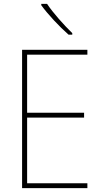

<svg xmlns="http://www.w3.org/2000/svg" viewBox="-20 -971 528 991"><path d="M223 -951H193V-944C227 -897 286 -834 334 -792H353V-800C310 -842 254 -904 223 -951ZM431 0V-25H120V-364H414V-389H120V-689H431V-714H94V0Z"/></svg>

Font: Noto Sans Devanagari SemiCondensed Thin
Style: Regular
Weight: 100
Width: 4
Designer: Jelle Bosma - Monotype Design Team
Foundry: Monotype Imaging Inc.
Version: Version 2.004